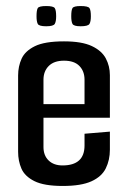

<svg xmlns="http://www.w3.org/2000/svg" viewBox="-20 -612 424 636"><path d="M188 4Q126 4 94 -12Q62 -28 51 -53.5Q40 -79 40 -109V-362Q40 -392 51.5 -417.5Q63 -443 95.5 -459Q128 -475 192 -475Q251 -475 284 -459.5Q317 -444 330.5 -418.5Q344 -393 344 -363V-222H124V-125Q124 -97 141 -80.5Q158 -64 187 -64Q260 -64 260 -130V-169L344 -176V-116Q344 -82 330.5 -54.5Q317 -27 283 -11.5Q249 4 188 4ZM124 -348V-267H260V-348Q260 -376 243 -393.5Q226 -411 192 -411Q159 -411 141.5 -393.5Q124 -376 124 -348ZM247 -525Q224 -525 220 -533Q216 -541 216 -558Q216 -578 220 -585Q224 -592 247 -592Q272 -592 276.5 -585Q281 -578 281 -558Q281 -541 276.5 -533Q272 -525 247 -525ZM133 -525Q109 -525 105 -533Q101 -541 101 -558Q101 -578 105 -585Q109 -592 133 -592Q157 -592 161.5 -585Q166 -578 166 -558Q166 -541 161.5 -533Q157 -525 133 -525Z"/></svg>

Font: Smooch Sans SemiBold
Style: Bold
Weight: 600
Designer: Robert E. Leuschke
Foundry: Robert E. Leuschke
Version: Version 1.010; ttfautohint (v1.8.3)